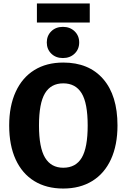

<svg xmlns="http://www.w3.org/2000/svg" viewBox="-20 -1071 731 1108"><path d="M658 -347Q658 -234 620.5 -152Q583 -70 512.5 -26.5Q442 17 345 17Q248 17 178 -26Q108 -69 70.5 -150.5Q33 -232 33 -347Q33 -459 70.5 -541Q108 -623 178 -666.5Q248 -710 345 -710Q493 -710 575.5 -615Q658 -520 658 -347ZM205 -347Q205 -219 240 -161Q275 -103 345 -103Q417 -103 451.5 -160.5Q486 -218 486 -347Q486 -476 451 -533Q416 -590 345 -590Q274 -590 239.5 -532.5Q205 -475 205 -347ZM437 -826Q437 -787 410.5 -761.5Q384 -736 343 -736Q302 -736 276 -761.5Q250 -787 250 -826Q250 -865 276 -890.5Q302 -916 343 -916Q384 -916 410.5 -890.5Q437 -865 437 -826ZM193 -941V-1051H498V-941Z"/></svg>

Font: FiraGOUPP
Style: Bold
Weight: 700
Designer: bBox Type
Foundry: bBox Type GmbH
Version: Version 1.001